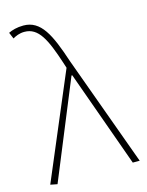

<svg xmlns="http://www.w3.org/2000/svg" viewBox="-121 -882 739 964"><g transform="rotate(-15 248.0 -400.0)"><path d="M56 7 265 -502H269L449 0H485L276 -574C227 -722 187 -807 96 -807C63 -807 36 -799 18 -790L32 -757C47 -766 67 -775 93 -775C166 -775 199 -705 242 -574L251 -546L20 0Z"/></g></svg>

Font: Noto Sans T Chinese Thin
Style: Regular
Weight: 100
Designer: Ryoko NISHIZUKA (kana & ideographs); Paul D. Hunt (Latin, Greek & Cyrillic); Wenlong ZHANG (bopomofo); Sandoll Communica
Foundry: Adobe Systems Incorporated
Version: Version 1.000;PS 1;hotconv 1.0.78;makeotf.lib2.5.61930